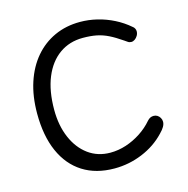

<svg xmlns="http://www.w3.org/2000/svg" viewBox="-115 -891 1001 1023"><g transform="rotate(-15 385.5 -379.0)"><path d="M681 -681Q687 -677 691 -669.5Q695 -662 695 -654Q695 -641 688.5 -630Q682 -619 672.5 -612.5Q663 -606 653 -606Q642 -606 634 -612Q626 -618 618 -623Q579 -650 547.5 -665.5Q516 -681 483.5 -687.5Q451 -694 408 -694Q334 -694 278.5 -654.5Q223 -615 192.5 -541Q162 -467 162 -363Q162 -276 191 -208.5Q220 -141 272 -103Q324 -65 393 -65Q437 -65 480 -79Q523 -93 562 -118.5Q601 -144 630 -178Q638 -187 646.5 -191Q655 -195 665 -195Q676 -195 685 -189.5Q694 -184 700 -174Q706 -164 706 -152Q706 -139 698 -125Q690 -111 673 -94Q621 -39 547 -8.5Q473 22 393 22Q291 22 218.5 -24Q146 -70 107.5 -157Q69 -244 69 -367Q69 -462 94 -538Q119 -614 165 -668Q211 -722 274.5 -751Q338 -780 415 -780Q463 -780 510 -768.5Q557 -757 600.5 -735Q644 -713 681 -681Z"/></g></svg>

Font: Playpen Sans
Style: Regular
Weight: 400
Designer: Laura Meseguer, Veronika Burian, José Scaglione, Kostas Bartsokas, Vera Evstafieva, Tom Grace, Yorlmar Campos
Foundry: TypeTogether
Version: Version 2.000